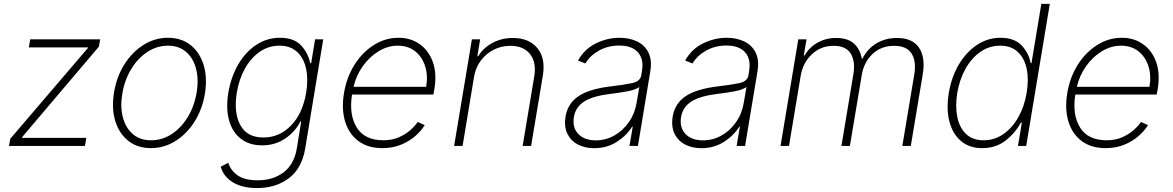

<svg xmlns="http://www.w3.org/2000/svg" viewBox="-20 -747 6004 983"><path d="M25.9 0 32.7 -36.6 429.3 -500.4 430 -504.3H127.5L134.6 -545.5H492.9L486.2 -508.2L93.4 -45.1L92.7 -41.2H421.9L414.8 0Z M752.5 11.4Q684.3 11.4 637.3 -25.6Q590.2 -62.5 570.3 -127Q550.4 -191.4 563.9 -274.5Q577.4 -355.5 617.5 -418.5Q657.7 -481.5 715.6 -517.6Q773.4 -553.6 839.5 -553.6Q908.4 -553.6 955.4 -516.5Q1002.5 -479.4 1022.4 -414.8Q1042.3 -350.1 1029.1 -267Q1015.6 -186.4 975.5 -123.4Q935.4 -60.4 877.3 -24.5Q819.2 11.4 752.5 11.4ZM752.8 -28.8Q811.4 -28.8 860.4 -61.4Q909.4 -94.1 942.6 -149.9Q975.9 -205.6 986.9 -274.5Q997.9 -341.3 983.7 -395.2Q969.5 -449.2 932.9 -481.2Q896.3 -513.1 840.2 -513.1Q782.3 -513.1 733.1 -480.1Q683.9 -447.1 650.6 -391.3Q617.2 -335.6 606.2 -267Q594.8 -200.6 609 -146.5Q623.2 -92.3 660 -60.5Q696.7 -28.8 752.8 -28.8Z M1296.2 215.9Q1220.2 215.9 1172.2 186.4Q1124.3 157 1110.1 106.5L1149.1 86.3Q1160.5 125.7 1196.7 150.9Q1233 176.1 1299.4 176.1Q1377.8 176.1 1432 135.3Q1486.2 94.5 1500 11L1522 -124.6H1517.8Q1490.8 -71.7 1439.6 -37.3Q1388.5 -2.8 1321.7 -2.8Q1257.1 -2.8 1213.6 -36.2Q1170.1 -69.6 1152.9 -130.3Q1135.7 -191.1 1149.1 -272.7Q1163 -354.8 1200.3 -418.1Q1237.6 -481.5 1292.4 -517.6Q1347.3 -553.6 1413.4 -553.6Q1484.4 -553.6 1520.8 -515.1Q1557.2 -476.6 1568.2 -423.7H1573.2L1593 -545.5H1634.9L1542.6 12.8Q1525.6 115.4 1458.6 165.7Q1391.7 215.9 1296.2 215.9ZM1328.8 -43Q1410.5 -43 1470.2 -104.6Q1529.8 -166.2 1547.6 -273.1Q1558.9 -342 1546.9 -396.3Q1534.8 -450.6 1500.5 -481.9Q1466.3 -513.1 1410.5 -513.1Q1354.4 -513.1 1309.1 -481.4Q1263.8 -449.6 1233.7 -395.2Q1203.5 -340.9 1192.5 -273.1Q1175.8 -170.8 1210.2 -106.9Q1244.7 -43 1328.8 -43Z M1937.1 11.4Q1863.3 11.4 1814.6 -25.2Q1766 -61.8 1746.8 -125.4Q1727.6 -188.9 1741.1 -270.2Q1754.6 -351.9 1795.1 -415.8Q1835.6 -479.8 1894.4 -516.7Q1953.1 -553.6 2020.6 -553.6Q2081.7 -553.6 2128 -521.5Q2174.4 -489.3 2195.8 -430.2Q2217.3 -371.1 2203.8 -290.1L2198.9 -263.1H1782.3Q1766 -158.7 1806.8 -93.7Q1847.7 -28.8 1942.5 -28.8Q1986.9 -28.8 2021.5 -43.9Q2056.1 -58.9 2080.6 -80.6Q2105.1 -102.3 2118.6 -122.5L2154.5 -106.5Q2138.1 -79.2 2107.6 -51.8Q2077.1 -24.5 2034.1 -6.6Q1991.1 11.4 1937.1 11.4ZM1790.1 -302.6H2161.9Q2171.9 -361.5 2156.2 -409.3Q2140.6 -457 2104.6 -485.1Q2068.5 -513.1 2016.3 -513.1Q1965.2 -513.1 1918.5 -484.7Q1871.8 -456.3 1837.7 -408.6Q1803.6 -360.8 1790.1 -302.6Z M2407 -353.7 2348.4 0H2305L2396 -545.5H2438.2L2424 -459.2H2428.3Q2453.8 -501.4 2500.7 -527Q2547.6 -552.6 2605.8 -552.6Q2687.9 -552.6 2731 -500.9Q2774.1 -449.2 2759.2 -359.7L2699.2 0H2655.9L2715.6 -358Q2726.9 -427.6 2693.7 -470Q2660.5 -512.4 2592.7 -512.4Q2546.9 -512.4 2507.6 -492.5Q2468.4 -472.7 2441.8 -437Q2415.1 -401.3 2407 -353.7Z M3022 11.7Q2975.1 11.7 2938.9 -7.1Q2902.7 -25.9 2884.9 -62.1Q2867.2 -98.4 2875.4 -150.2Q2887.1 -218.4 2942.5 -255.1Q2997.9 -291.9 3109 -305Q3172.6 -312.5 3215.2 -321.2Q3257.8 -329.9 3263.1 -361.2L3266.7 -383.9Q3277 -443.2 3246.6 -478.5Q3216.3 -513.8 3150.2 -513.8Q3092.3 -513.8 3046.2 -487.7Q3000 -461.6 2976.9 -421.9L2939.3 -437.1Q2972.3 -496.1 3030.9 -524.9Q3089.5 -553.6 3152.7 -553.6Q3201.3 -553.6 3240.6 -535.3Q3279.8 -517 3299.5 -478.9Q3319.2 -440.7 3309.3 -381L3246.1 0H3202.8L3219.5 -98.4H3216.3Q3187.9 -52.6 3137.4 -20.4Q3087 11.7 3022 11.7ZM3030.2 -28.4Q3081.3 -28.4 3125.5 -53.4Q3169.7 -78.5 3200.1 -122.2Q3230.5 -165.8 3239.3 -221.2L3253.2 -301.5Q3234 -287.3 3190.9 -279.3Q3147.7 -271.3 3107.6 -266.7Q3016.7 -256 2971.9 -227.8Q2927.2 -199.6 2918.3 -148.8Q2909.4 -93 2941.2 -60.7Q2973 -28.4 3030.2 -28.4Z M3570.7 11.7Q3523.8 11.7 3487.6 -7.1Q3451.3 -25.9 3433.6 -62.1Q3415.8 -98.4 3424 -150.2Q3435.7 -218.4 3491.1 -255.1Q3546.5 -291.9 3657.7 -305Q3721.2 -312.5 3763.8 -321.2Q3806.5 -329.9 3811.8 -361.2L3815.3 -383.9Q3825.6 -443.2 3795.3 -478.5Q3764.9 -513.8 3698.9 -513.8Q3641 -513.8 3594.8 -487.7Q3548.7 -461.6 3525.6 -421.9L3487.9 -437.1Q3521 -496.1 3579.5 -524.9Q3638.1 -553.6 3701.3 -553.6Q3750 -553.6 3789.2 -535.3Q3828.5 -517 3848.2 -478.9Q3867.9 -440.7 3858 -381L3794.7 0H3751.4L3768.1 -98.4H3764.9Q3736.5 -52.6 3686.1 -20.4Q3635.7 11.7 3570.7 11.7ZM3578.8 -28.4Q3630 -28.4 3674.2 -53.4Q3718.4 -78.5 3748.8 -122.2Q3779.1 -165.8 3788 -221.2L3801.8 -301.5Q3782.7 -287.3 3739.5 -279.3Q3696.4 -271.3 3656.2 -266.7Q3565.3 -256 3520.6 -227.8Q3475.9 -199.6 3467 -148.8Q3458.1 -93 3489.9 -60.7Q3521.7 -28.4 3578.8 -28.4Z M3976.2 0 4067.1 -545.5H4109.4L4095.2 -463.1H4099.4Q4122.5 -503.9 4165 -528.2Q4207.4 -552.6 4261.4 -552.6Q4320.3 -552.6 4351.9 -524.1Q4383.5 -495.7 4392 -447.1H4396Q4419.4 -495.4 4465.7 -524Q4512.1 -552.6 4572.8 -552.6Q4651.6 -552.6 4685.2 -502.7Q4718.8 -452.8 4704.2 -366.1L4643.1 0H4599.8L4660.9 -366.1Q4672.2 -434.7 4646.8 -473.5Q4621.4 -512.4 4558.2 -512.4Q4490.8 -512.4 4446.7 -470.3Q4402.7 -428.3 4392 -362.6L4331.3 0H4288L4349.4 -369Q4359.7 -432.9 4335.6 -472.7Q4311.4 -512.4 4247.2 -512.4Q4182.5 -512.4 4136.4 -468.9Q4090.2 -425.4 4079.2 -358L4019.5 0Z M5008.9 11.4Q4943.2 11.4 4900.2 -24.9Q4857.2 -61.1 4840.7 -125Q4824.2 -188.9 4837.7 -271.3Q4851.6 -353.7 4889.4 -417.3Q4927.2 -480.8 4982.2 -517.2Q5037.3 -553.6 5102.6 -553.6Q5172.6 -553.6 5209.7 -515.1Q5246.8 -476.6 5256.7 -423.7H5261L5311.4 -727.3H5354.8L5234 0H5191.8L5211.6 -119H5206.3Q5178.3 -66.4 5128.6 -27.5Q5078.8 11.4 5008.9 11.4ZM5016 -28.8Q5071.4 -28.8 5117 -60.4Q5162.6 -92 5193.7 -147Q5224.8 -202.1 5236.2 -271.7Q5247.9 -341.3 5236.2 -395.8Q5224.4 -450.3 5190.3 -481.7Q5156.2 -513.1 5100.5 -513.1Q5044.7 -513.1 4999.3 -481.4Q4953.8 -449.6 4923.3 -394.9Q4892.8 -340.2 4881 -271.7Q4870 -203.1 4881.2 -148.1Q4892.4 -93 4926.1 -60.9Q4959.9 -28.8 5016 -28.8Z M5640.3 11.4Q5566.4 11.4 5517.8 -25.2Q5469.1 -61.8 5449.9 -125.4Q5430.8 -188.9 5444.2 -270.2Q5457.7 -351.9 5498.2 -415.8Q5538.7 -479.8 5597.5 -516.7Q5656.2 -553.6 5723.7 -553.6Q5784.8 -553.6 5831.1 -521.5Q5877.5 -489.3 5899 -430.2Q5920.5 -371.1 5907 -290.1L5902 -263.1H5485.4Q5469.1 -158.7 5509.9 -93.7Q5550.8 -28.8 5645.6 -28.8Q5690 -28.8 5724.6 -43.9Q5759.2 -58.9 5783.7 -80.6Q5808.2 -102.3 5821.7 -122.5L5857.6 -106.5Q5841.3 -79.2 5810.7 -51.8Q5780.2 -24.5 5737.2 -6.6Q5694.2 11.4 5640.3 11.4ZM5493.3 -302.6H5865.1Q5875 -361.5 5859.4 -409.3Q5843.8 -457 5807.7 -485.1Q5771.7 -513.1 5719.5 -513.1Q5668.3 -513.1 5621.6 -484.7Q5574.9 -456.3 5540.8 -408.6Q5506.7 -360.8 5493.3 -302.6Z"/></svg>

Font: Inter Extra Light  BETA
Style: Italic
Weight: 200
Italic angle: 9.39999°
Designer: Rasmus Andersson
Foundry: rsms
Version: Version 3.011;git-f93a4a705